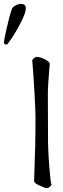

<svg xmlns="http://www.w3.org/2000/svg" viewBox="-125 -959 327 995"><path d="M-105 -736.8Q-105 -746.6 -90.6 -811.5Q-76.2 -876.5 -63 -914.1Q-60.1 -921.9 -44.9 -930.4Q-29.8 -939 -17.1 -939Q8.8 -939 8.8 -916Q8.8 -893.6 -14.4 -847.4Q-37.6 -801.3 -61.3 -765.6Q-85 -730 -89.8 -728H-92.8Q-96.2 -728 -100.6 -730.7Q-105 -733.4 -105 -736.8ZM42 -647Q43.5 -651.4 51.5 -657.7Q59.6 -664.1 64 -664.1Q83.5 -664.1 108.2 -651.4Q132.8 -638.7 132.8 -627Q132.8 -625.5 130.4 -598.6Q127.9 -571.8 125.5 -533.9Q123 -496.1 123 -467.8Q123 -277.8 124 -217.8Q125 -162.6 130.9 -89.4Q136.7 -16.1 142.1 -1Q129.9 16.1 117.2 16.1Q109.4 16.1 80.6 2.9Q51.8 -10.3 51.8 -20Q59.1 -207.5 59.1 -354Q59.1 -377 53.7 -477.3Q48.3 -577.6 42 -647Z"/></svg>

Font: Crimson
Style: Roman
Weight: 400
Version: Version 0.8